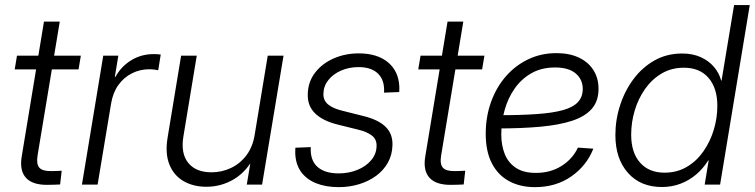

<svg xmlns="http://www.w3.org/2000/svg" viewBox="-20 -748 3058 778"><path d="M307.6 -522.5 298.3 -466.8H39.6L48.8 -522.5ZM158.2 -660.6H222.2L132.3 -118.7Q126.5 -83.5 139.2 -68.8Q151.9 -54.2 187 -54.7Q196.8 -54.7 208.3 -55.2Q219.7 -55.7 230 -56.2L223.6 -0.5Q212.4 0 199.2 0.5Q186 1 173.8 1Q112.3 2 85.4 -27.3Q58.6 -56.6 67.9 -113.3Z M312 0 398.4 -522.5H459.5L445.3 -436.5H447.8Q470.7 -478.5 511.5 -503.7Q552.2 -528.8 603 -528.8Q611.8 -528.8 619.1 -528.3Q626.5 -527.8 631.3 -526.9L621.1 -463.4Q616.7 -464.4 606.7 -465.8Q596.7 -467.3 583.5 -467.3Q547.4 -467.3 514.6 -450.9Q481.9 -434.6 459.7 -403.6Q437.5 -372.6 430.2 -328.6L375.5 0Z M816.4 8.8Q763.2 8.8 723.6 -14.2Q684.1 -37.1 666.3 -81.8Q648.4 -126.5 659.2 -190.9L713.9 -522.5H777.3L723.1 -194.8Q711.9 -126 742.9 -87.9Q773.9 -49.8 836.9 -49.8Q878.9 -49.8 916 -67.4Q953.1 -85 978.8 -119.1Q1004.4 -153.3 1012.2 -203.1L1064.9 -522.5H1128.9L1042 0H980L1000.5 -123.5H1016.1Q982.4 -55.2 930.2 -23.2Q877.9 8.8 816.4 8.8Z M1352.5 10.3Q1300.3 10.3 1260.7 -5.6Q1221.2 -21.5 1199.2 -52.7Q1177.2 -84 1176.3 -129.9Q1176.3 -134.8 1176.5 -139.4Q1176.8 -144 1176.8 -149.4L1239.3 -151.9Q1236.3 -99.1 1265.9 -72.3Q1295.4 -45.4 1352.5 -45.4Q1393.6 -45.4 1428.2 -59.6Q1462.9 -73.7 1484.1 -98.9Q1505.4 -124 1505.9 -156.2Q1506.8 -183.1 1487.3 -198.5Q1467.8 -213.9 1431.2 -222.7L1348.6 -243.2Q1287.6 -258.3 1256.6 -288.8Q1225.6 -319.3 1227.1 -366.2Q1228 -416 1256.6 -453.4Q1285.2 -490.7 1332 -511.2Q1378.9 -531.7 1433.6 -531.7Q1508.3 -531.7 1551.8 -495.8Q1595.2 -460 1598.1 -397Q1598.1 -391.6 1598.1 -386.2Q1598.1 -380.9 1597.7 -375L1536.1 -372.6Q1539.6 -421.4 1512.7 -448.7Q1485.8 -476.1 1433.1 -476.1Q1394 -476.1 1361.8 -461.9Q1329.6 -447.8 1310.3 -423.3Q1291 -398.9 1290.5 -368.2Q1289.6 -341.3 1309.6 -324.7Q1329.6 -308.1 1369.1 -298.8L1450.7 -278.3Q1511.7 -263.7 1541.7 -234.9Q1571.8 -206.1 1570.3 -159.7Q1569.3 -120.6 1551.8 -89.1Q1534.2 -57.6 1503.9 -35.4Q1473.6 -13.2 1434.8 -1.5Q1396 10.3 1352.5 10.3Z M1942.9 -522.5 1933.6 -466.8H1674.8L1684.1 -522.5ZM1793.5 -660.6H1857.4L1767.6 -118.7Q1761.7 -83.5 1774.4 -68.8Q1787.1 -54.2 1822.3 -54.7Q1832 -54.7 1843.5 -55.2Q1855 -55.7 1865.2 -56.2L1858.9 -0.5Q1847.7 0 1834.5 0.5Q1821.3 1 1809.1 1Q1747.6 2 1720.7 -27.3Q1693.8 -56.6 1703.1 -113.3Z M2147.9 10.3Q2087.9 10.3 2043 -13.9Q1998 -38.1 1973.1 -86.2Q1948.2 -134.3 1948.2 -205.6Q1948.2 -274.9 1969.7 -334.7Q1991.2 -394.5 2029.8 -438.7Q2068.4 -482.9 2120.6 -507.8Q2172.9 -532.7 2234.4 -532.7Q2287.6 -532.7 2325.7 -514.6Q2363.8 -496.6 2384.5 -464.1Q2405.3 -431.6 2405.3 -387.7Q2405.3 -338.9 2378.4 -307.6Q2351.6 -276.4 2299.3 -259Q2247.1 -241.7 2170.7 -234.6Q2094.2 -227.5 1994.6 -227.5L2002.4 -281.2Q2092.3 -281.2 2156.7 -285.9Q2221.2 -290.5 2262 -302Q2302.7 -313.5 2322 -334.5Q2341.3 -355.5 2341.3 -387.7Q2341.3 -426.3 2312.7 -450.4Q2284.2 -474.6 2229 -474.6Q2174.8 -474.6 2134 -451.7Q2093.3 -428.7 2065.9 -389.9Q2038.6 -351.1 2024.9 -302.5Q2011.2 -253.9 2011.2 -203.1Q2011.2 -159.7 2025.1 -124.3Q2039.1 -88.9 2070.1 -68.1Q2101.1 -47.4 2151.4 -47.4Q2210.9 -47.4 2255.6 -75.7Q2300.3 -104 2321.8 -149.9L2384.3 -145.5Q2356.9 -76.2 2294.7 -33Q2232.4 10.3 2147.9 10.3Z M2662.1 9.8Q2575.2 9.8 2524.4 -47.6Q2473.6 -105 2473.6 -200.7Q2473.6 -262.7 2492.7 -321.5Q2511.7 -380.4 2547.1 -427.7Q2582.5 -475.1 2632.3 -503.2Q2682.1 -531.2 2744.1 -531.2Q2786.1 -531.2 2818.6 -516.8Q2851.1 -502.4 2872.6 -477.5Q2894 -452.6 2902.3 -421.4H2903.8L2954.6 -727.5H3018.1L2897.9 0H2835.4L2851.6 -97.7H2849.6Q2829.6 -65.4 2801.3 -41.3Q2772.9 -17.1 2737.8 -3.7Q2702.6 9.8 2662.1 9.8ZM2672.4 -48.3Q2722.7 -48.3 2762.5 -71.5Q2802.2 -94.7 2829.8 -134Q2857.4 -173.3 2872.1 -221.4Q2886.7 -269.5 2886.7 -319.3Q2886.7 -390.6 2851.3 -432.1Q2815.9 -473.6 2751 -473.6Q2700.7 -473.6 2661.1 -450.2Q2621.6 -426.8 2594 -387.7Q2566.4 -348.6 2552 -300.5Q2537.6 -252.4 2537.6 -202.1Q2537.6 -129.4 2573.7 -88.9Q2609.9 -48.3 2672.4 -48.3Z"/></svg>

Font: Inter 28pt Light
Style: Italic
Weight: 300
Italic angle: -9.3988°
Designer: Rasmus Andersson
Foundry: rsms
Version: Version 4.001;git-66647c0bb